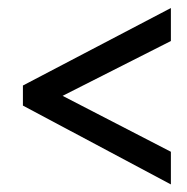

<svg xmlns="http://www.w3.org/2000/svg" viewBox="-20 -602 478 491"><path d="M417 -130.4 38.6 -332V-383.3L417 -581.5V-497.1L140.1 -356.9L417 -213.9Z"/></svg>

Font: Open Sans Condensed Medium
Style: Italic
Weight: 500
Width: 3
Italic angle: -12°
Designer: Monotype Design Team
Foundry: Monotype Imaging Inc.
Version: Version 3.000